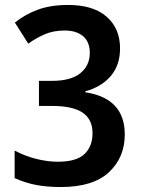

<svg xmlns="http://www.w3.org/2000/svg" viewBox="-20 -744 572 774"><path d="M464 -549Q464 -481 426 -437Q388 -393 324 -376V-372Q483 -348 483 -202Q483 -109 419 -49.5Q355 10 225 10Q169 10 125 1.5Q81 -7 39 -26V-137Q80 -115 126 -103.5Q172 -92 213 -92Q288 -92 320.5 -123Q353 -154 353 -207Q353 -263 313 -290Q273 -317 188 -317H137V-418H189Q266 -418 304 -449Q342 -480 342 -531Q342 -575 315 -598Q288 -621 241 -621Q195 -621 159.5 -605.5Q124 -590 94 -568L40 -653Q81 -686 132.5 -705Q184 -724 255 -724Q356 -724 410 -676.5Q464 -629 464 -549Z"/></svg>

Font: Noto Sans Hebrew SemiCondensed SemiBold
Style: Regular
Weight: 600
Width: 4
Designer: Monotype Design Team
Foundry: Monotype Imaging Inc.
Version: Version 2.004; ttfautohint (v1.8.4.7-5d5b)